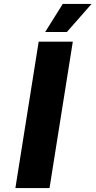

<svg xmlns="http://www.w3.org/2000/svg" viewBox="-20 -953 484 973"><path d="M176 -742H349L231 0H58ZM298 -933H444L319 -791H209Z"/></svg>

Font: Exo ExtraBold
Style: Italic
Weight: 800
Italic angle: -9°
Designer: Natanael Gama
Foundry: Natanael Gama
Version: Version 1.500; ttfautohint (v1.6)